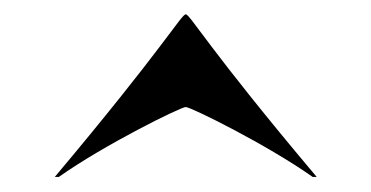

<svg xmlns="http://www.w3.org/2000/svg" viewBox="-20 -824 505 261"><path d="M232.5 -804.5C226.5 -804.5 202 -759 54.5 -583.5H60C121.5 -627 225.5 -678.5 232.5 -678.5C239.5 -678.5 343.5 -627 405 -583.5H410.5C262.5 -759 238.5 -804.5 232.5 -804.5Z"/></svg>

Font: Beautique Display
Style: Bold
Weight: 700
Designer: Nhat-Quang Ngo
Version: Version 1.100;Glyphs 3.2.3 (3260)